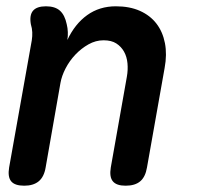

<svg xmlns="http://www.w3.org/2000/svg" viewBox="-20 -580 640 610"><path d="M126 -560Q155 -560 170.5 -546Q186 -532 192 -503Q195 -491 195.5 -478Q196 -465 194 -453Q218 -504 257 -532Q296 -560 348 -560Q392 -560 424.5 -545.5Q457 -531 477 -505Q497 -479 504 -443Q511 -407 503 -364L447 -48Q442 -18 425.5 -4Q409 10 379 10Q350 10 338.5 -4Q327 -18 332 -48L383 -336Q387 -358 385 -379Q383 -400 374 -416Q365 -432 349.5 -442Q334 -452 309 -452Q284 -452 261 -439Q238 -426 219.5 -406.5Q201 -387 188.5 -363Q176 -339 172 -316L125 -48Q120 -18 103 -4Q86 10 57 10Q27 10 15.5 -4Q4 -18 9 -48L81 -452Q83 -465 82.5 -477.5Q82 -490 78 -503Q73 -532 85 -546Q97 -560 126 -560Z"/></svg>

Font: Maple Mono NL SemiBold
Style: Italic
Weight: 600
Italic angle: -10°
Monospace: yes
Designer: subframe7536
Version: Version 7.000